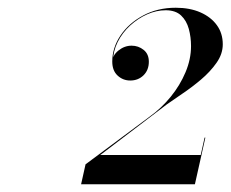

<svg xmlns="http://www.w3.org/2000/svg" viewBox="-20 -933 596 496"><path d="M189.5 -457 201 -508.5 367 -632Q397 -653.5 421 -683Q445 -712.5 459.2 -746.2Q473.5 -780 473.5 -814Q473.5 -837 467.8 -858.2Q462 -879.5 447.8 -893Q433.5 -906.5 408 -906.5Q384 -906.5 360.2 -896Q336.5 -885.5 316.2 -867Q296 -848.5 284 -824.5Q272 -800.5 272 -774H270.5Q270.5 -790 286 -802.5Q301.5 -815 320 -815Q337.5 -815 351 -804.2Q364.5 -793.5 364.5 -773.5Q364.5 -752 350.8 -738.5Q337 -725 316.5 -725Q297.5 -725 283.8 -737.8Q270 -750.5 270 -774Q270 -809.5 291.2 -841.2Q312.5 -873 349.8 -893Q387 -913 434 -913Q470.5 -913 497.8 -901Q525 -889 540.2 -868Q555.5 -847 555.5 -818.5Q555.5 -793.5 539.2 -770.5Q523 -747.5 499 -727.2Q475 -707 450.8 -690.8Q426.5 -674.5 410.5 -663L239 -532.5H498.5L508.5 -577.5H510.5L483.5 -457Z"/></svg>

Font: Bodoni Moda 72pt SemiBold
Style: Italic
Weight: 600
Italic angle: -13°
Designer: Owen Earl
Foundry: indestructible type
Version: Version 2.004